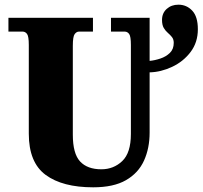

<svg xmlns="http://www.w3.org/2000/svg" viewBox="-20 -790 865 820"><path d="M378 10Q247 10 175 -43Q103 -96 103 -219V-598Q103 -635 95.5 -645Q88 -655 77 -655H16V-714H377V-655H317Q307 -655 299 -644.5Q291 -634 291 -594V-215Q291 -134 322 -100.5Q353 -67 413 -67Q465 -67 502 -102Q539 -137 539 -218V-598Q539 -635 531.5 -645Q524 -655 513 -655H454V-714H619V-530Q641 -532 665 -540Q689 -548 705.5 -564Q722 -580 722 -607Q722 -622 714.5 -631.5Q707 -641 697 -649.5Q687 -658 679.5 -670.5Q672 -683 672 -705Q672 -734 692 -752Q712 -770 742 -770Q777 -770 801 -744.5Q825 -719 825 -665Q825 -609 794 -568Q763 -527 715 -504.5Q667 -482 619 -481V-224Q619 -157 595 -104Q571 -51 518 -20.5Q465 10 378 10Z"/></svg>

Font: Noto Serif SemiCondensed Black
Style: Regular
Weight: 900
Width: 4
Designer: Monotype Design Team
Foundry: Monotype Imaging Inc.
Version: Version 2.014; ttfautohint (v1.8.4.7-5d5b)